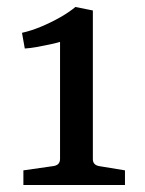

<svg xmlns="http://www.w3.org/2000/svg" viewBox="-20 -530 415 550"><path d="M246 -74Q246 -57 265 -54L338 -42V0H47V-42L131 -54Q141 -55 146.5 -60Q152 -65 152 -75V-410Q142 -407 124 -403Q106 -399 86.5 -395.5Q67 -392 51 -391L43 -436Q70 -442 98.5 -454Q127 -466 152.5 -480.5Q178 -495 196 -510L246 -500Z"/></svg>

Font: Yrsa Medium
Style: Regular
Weight: 500
Designer: Anna Giedrys (Yrsa+Rasa design), David Brezina (Yrsa art-direction, Rasa art-direction, design)
Foundry: Rosetta Type Foundry
Version: Version 2.004